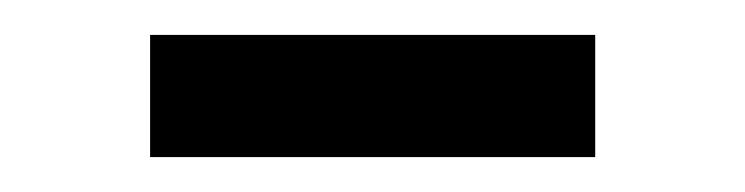

<svg xmlns="http://www.w3.org/2000/svg" viewBox="-20 -320 427 110"><path d="M66 -300H321V-230H66Z"/></svg>

Font: ZCOOL XiaoWei
Style: Regular
Weight: 400
Version: Version 1.000